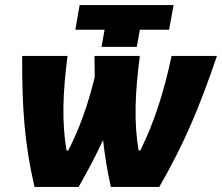

<svg xmlns="http://www.w3.org/2000/svg" viewBox="-20 -742 881 762"><path d="M420 0H612C712 -173 773 -320 841 -520H661C631 -377 591 -254 537 -145H530C511 -256 516 -377 535 -520H355L356 -436C329 -325 295 -231 251 -145H244C225 -256 229 -374 248 -520H68C67 -320 77 -171 117 0H292C328 -63 360 -124 389 -186C396 -124 406 -62 420 0ZM383 -556H523L535 -624H651L669 -722H296L279 -624H395Z"/></svg>

Font: Fixel Text 20240404 ExtraBold
Style: Italic
Weight: 800
Width: 4
Italic angle: -10°
Designer: AlfaBravo + MacPaw
Foundry: Kyrylo Tkachov, Marchela Mozhyna, Serhii Makarenko, Maria Weinstein, Zakhar Kryvoshyya
Version: Version 1.211;Glyphs 3.2 (3225)